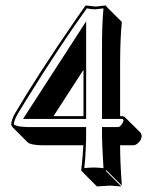

<svg xmlns="http://www.w3.org/2000/svg" viewBox="-20 -624 561 704"><path d="M420.4 -198.2H428.2Q435.1 -197.8 438.5 -193.8L495.1 -137.7Q499 -132.3 499.5 -125.5Q499.5 -109.9 482.9 -96.7Q476.6 -91.8 470.7 -91.3Q470.7 -91.3 422.9 -91.3H421.9H420.4Q420.4 -28.8 426.8 56.6L370.1 0Q369.1 2 368.2 2.9L424.8 59.6Q420.9 59.6 409.2 58.6Q391.1 56.6 382.3 56.6L335.4 59.6L278.8 2.9L277.8 0Q284.2 -54.7 285.6 -91.3H136.7Q92.8 -91.8 81.5 -102.1L24.9 -158.7Q21.5 -163.1 21 -168Q22 -184.6 34.2 -207Q115.7 -346.2 257.8 -552.7Q277.3 -581.1 291 -600.1L294.9 -604Q296.4 -604 329.1 -600.1Q337.4 -600.1 353.5 -602.5Q364.3 -604 368.2 -604L368.7 -603.5Q369.6 -601.6 370.1 -600.1L426.8 -543.5Q420.9 -487.8 420.4 -395.5ZM176.3 -198.2H286.1V-368.2ZM295.9 -545.9V-188H64.5ZM295.9 -158.2V-147.9Q295.9 -67.4 289.1 -7.8Q313.5 -9.8 326.2 -9.8Q336.4 -9.8 359.4 -7.3Q354 -87.9 354 -147.9V-158.2H363.8H414.1Q420.9 -158.2 430.2 -174.3Q432.6 -179.7 433.1 -182.1Q431.6 -187.5 428.2 -188H354V-452.1Q354 -537.1 359.4 -593.3Q336.9 -590.3 329.1 -589.8Q315.4 -589.8 298.3 -593.3Q201.7 -460 72.8 -252Q54.2 -222.2 42.5 -202.1Q31.2 -180.7 30.8 -168Q40 -159.2 80.1 -158.2Z"/></svg>

Font: Linux Biolinum Shadow O
Style: Regular
Weight: 400
Designer: Philipp H. Poll
Foundry: Philipp H. Poll
Version: Version 1.0.4